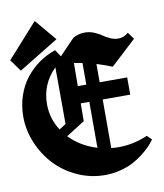

<svg xmlns="http://www.w3.org/2000/svg" viewBox="-101 -1057 967 1131"><g transform="rotate(-10 382.5 -492.0)"><path d="M292 -847.2 53.2 -701.2 2 -772 184.1 -975.1ZM418.5 -175.3V-450.2H367.2L366.2 -343.8L258.3 -275.4L254.9 -273.4Q320.3 -205.1 418.5 -175.3ZM498.5 -159.7Q522 -157.2 541 -157.2Q632.8 -157.2 716.8 -194.3L743.7 -168Q730 -148.4 711.9 -129.4Q693.8 -110.4 664.8 -87.9Q635.7 -65.4 603.3 -48.6Q570.8 -31.7 526.6 -20.5Q482.4 -9.3 435.5 -9.3Q349.6 -9.3 271.7 -44.7Q193.8 -80.1 139.2 -138.4Q84.5 -196.8 52.2 -273.7Q20 -350.6 20 -431.2Q20 -497.1 40 -556.2Q60.1 -615.2 95 -659.4Q129.9 -703.6 175.3 -735.6Q220.7 -767.6 272.9 -784.7L300.3 -743.2L391.6 -838.4Q424.3 -856.9 462.9 -856.9Q490.7 -856.9 517.3 -846.2Q543.9 -835.4 562 -822.3Q580.1 -809.1 604.2 -798.3Q628.4 -787.6 651.9 -787.6Q686 -787.6 712.4 -811.5L742.2 -770.5L590.3 -629.9Q549.3 -647 498.5 -662.6V-553.2H663.1V-450.2H498.5ZM256.8 -685.1Q170.4 -599.6 170.4 -479Q170.4 -393.1 217.8 -320.3L257.8 -346.2ZM418.5 -682.6Q392.1 -688 368.7 -691.4L367.7 -553.2H418.5Z"/></g></svg>

Font: KJV1611
Style: Regular
Weight: 400
Version: Version 3.6.1